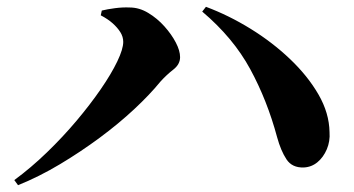

<svg xmlns="http://www.w3.org/2000/svg" viewBox="-20 -621 1040 564"><path d="M22 -92Q71 -128 118 -173.5Q165 -219 205 -266.5Q245 -314 276 -359Q307 -404 324.5 -440.5Q342 -477 342 -498Q342 -513 333.5 -526.5Q325 -540 311 -552.5Q297 -565 276 -576L279 -590Q295 -594 318 -597Q341 -600 361 -599Q389 -599 415.5 -583Q442 -567 463 -543.5Q484 -520 496.5 -496Q509 -472 509 -453Q509 -432 489 -416.5Q469 -401 451 -381Q420 -343 374.5 -300.5Q329 -258 273 -216.5Q217 -175 156 -138.5Q95 -102 33 -77ZM872 -129Q838 -128 821.5 -153Q805 -178 794 -218Q765 -326 715 -418Q665 -510 574 -587L585 -601Q652 -576 716 -536.5Q780 -497 832 -447.5Q884 -398 915.5 -343.5Q947 -289 948 -233Q950 -206 940 -182.5Q930 -159 912.5 -144.5Q895 -130 872 -129Z"/></svg>

Font: Noto Serif HK ExtraLight ExtraBold
Style: Regular
Weight: 800
Version: Version 2.003-H1;hotconv 1.1.1;makeotfexe 2.6.0